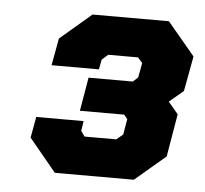

<svg xmlns="http://www.w3.org/2000/svg" viewBox="-39 -741 534 501"><g transform="rotate(5 228.0 -490.0)"><path d="M51 -366 61 -421H185L181 -395L191 -381H274L291 -395L298 -436L289 -447H173L188 -535H304L317 -547L324 -585L312 -599H234L218 -585L213 -559H89L102 -630L184 -700H384L456 -614L439 -522L402 -491L428 -460L409 -348L329 -280H122Z"/></g></svg>

Font: Chakra Petch
Style: Bold Italic
Weight: 700
Italic angle: -10°
Designer: Katatrad Aksorn Co.,Ltd.
Foundry: Cadson Demak Co.,Ltd.
Version: Version 1.000; ttfautohint (v1.6)